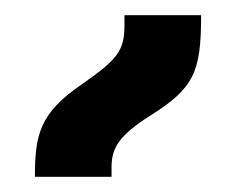

<svg xmlns="http://www.w3.org/2000/svg" viewBox="-20 -835 311 253"><path d="M26 -602H127V-615C127 -639 136 -656 177 -682C236 -719 245 -740 245 -815H144V-802C144 -768 135 -757 88 -724C32 -686 26 -657 26 -602Z"/></svg>

Font: Noto Sans Armenian SemiCondensed SemiBold
Style: Regular
Weight: 600
Width: 4
Designer: Monotype Design Team
Foundry: Monotype Imaging Inc.
Version: Version 2.008